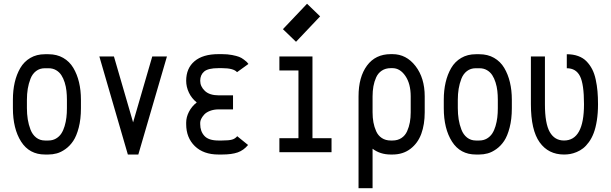

<svg xmlns="http://www.w3.org/2000/svg" viewBox="-20 -795 3191 1003"><path d="M402.8 -274.4V-229.5Q402.8 -172.9 391.4 -128.7Q379.9 -84.5 362.5 -58.6Q345.2 -32.7 321.8 -16.1Q298.3 0.5 276.6 6.3Q254.9 12.2 232.4 12.2H215.3Q133.3 12.2 90.3 -55.2Q47.4 -122.6 47.4 -230V-273.9Q47.4 -322.8 56.9 -364.3Q66.4 -405.8 85.9 -439.5Q105.5 -473.1 138.4 -492.4Q171.4 -511.7 214.4 -511.7H233.4Q276.9 -511.7 310.1 -492.7Q343.3 -473.6 363 -440.4Q382.8 -407.2 392.8 -365.2Q402.8 -323.2 402.8 -274.4ZM233.4 -438.5H214.4Q187.5 -438.5 168.2 -423.6Q148.9 -408.7 139.2 -383.3Q129.4 -357.9 125 -331.1Q120.6 -304.2 120.6 -273.9V-230Q120.6 -199.2 125 -171.6Q129.4 -144 139.4 -117.9Q149.4 -91.8 168.9 -76.4Q188.5 -61 215.3 -61H232.4Q254.9 -61 272.2 -71Q289.6 -81.1 300.3 -97.4Q311 -113.8 317.6 -136.2Q324.2 -158.7 326.9 -181.4Q329.6 -204.1 329.6 -229.5V-274.4Q329.6 -298.3 327.1 -320.3Q324.7 -342.3 317.9 -364.3Q311 -386.2 300.5 -402.3Q290 -418.5 272.9 -428.5Q255.9 -438.5 233.4 -438.5Z M647.9 12.2 499 -500H575.2L675.3 -155.8L775.4 -500H852.1L702.6 12.2Z M1218.3 -418Q1200.2 -439 1139.6 -439H1121.1Q1067.4 -439 1046.6 -421.4Q1025.9 -403.8 1025.9 -373Q1025.9 -343.3 1050.3 -320.1Q1074.7 -296.9 1123 -296.9H1197.3V-223.6H1123Q1097.2 -223.6 1077.1 -215.8Q1057.1 -208 1046.6 -196.3Q1036.1 -184.6 1031 -173.8Q1025.9 -163.1 1025.9 -154.8V-146.5Q1025.9 -108.9 1047.9 -85Q1069.8 -61 1121.1 -61H1139.6Q1175.8 -61 1192.1 -65.7Q1208.5 -70.3 1219.2 -83.5L1275.9 -37.6Q1252.9 -9.8 1221.7 1.2Q1190.4 12.2 1139.6 12.2H1121.1Q1043 12.2 997.8 -31.7Q952.6 -75.7 952.6 -146.5V-154.8Q952.6 -182.6 967 -210.9Q981.4 -239.3 1007.8 -259.8Q981 -281.2 966.8 -311.3Q952.6 -341.3 952.6 -373Q952.6 -438.5 996.3 -475.3Q1040 -512.2 1121.1 -512.2H1139.6Q1168.5 -512.2 1192.4 -507.6Q1216.3 -502.9 1229 -498Q1241.7 -493.2 1254.4 -483.4Q1267.1 -473.6 1269.3 -471.2Q1271.5 -468.8 1277.8 -460.9Z M1526.4 -576.7 1458 -642.6 1584 -775.4 1652.3 -709.5ZM1439.5 -500H1612.3V-73.2H1711.9V0H1439.5V-73.2H1539.1V-426.8H1439.5Z M2125.5 -208.5V-291.5Q2125.5 -357.4 2097.7 -398.2Q2069.8 -439 2030.3 -439H2021.5Q1994.1 -439 1974.6 -426Q1955.1 -413.1 1945.1 -390.9Q1935.1 -368.7 1930.7 -344.2Q1926.3 -319.8 1926.3 -291.5V-208.5Q1926.3 -180.2 1930.7 -156Q1935.1 -131.8 1945.1 -109.4Q1955.1 -86.9 1974.6 -74Q1994.1 -61 2021.5 -61H2030.3Q2057.6 -61 2077.1 -74Q2096.7 -86.9 2106.7 -109.4Q2116.7 -131.8 2121.1 -156Q2125.5 -180.2 2125.5 -208.5ZM2030.3 12.2H2021.5Q1965.8 12.2 1926.3 -18.1V188H1853V-291.5Q1853 -392.6 1897.2 -452.4Q1941.4 -512.2 2021.5 -512.2H2030.3Q2102.5 -512.2 2150.6 -450Q2198.7 -387.7 2198.7 -291.5V-208.5Q2198.7 -145 2180.9 -96.2Q2163.1 -47.4 2124.3 -17.6Q2085.4 12.2 2030.3 12.2Z M2653.8 -274.4V-229.5Q2653.8 -172.9 2642.3 -128.7Q2630.9 -84.5 2613.5 -58.6Q2596.2 -32.7 2572.8 -16.1Q2549.3 0.5 2527.6 6.3Q2505.9 12.2 2483.4 12.2H2466.3Q2384.3 12.2 2341.3 -55.2Q2298.3 -122.6 2298.3 -230V-273.9Q2298.3 -322.8 2307.9 -364.3Q2317.4 -405.8 2336.9 -439.5Q2356.4 -473.1 2389.4 -492.4Q2422.4 -511.7 2465.3 -511.7H2484.4Q2527.8 -511.7 2561 -492.7Q2594.2 -473.6 2614 -440.4Q2633.8 -407.2 2643.8 -365.2Q2653.8 -323.2 2653.8 -274.4ZM2484.4 -438.5H2465.3Q2438.5 -438.5 2419.2 -423.6Q2399.9 -408.7 2390.1 -383.3Q2380.4 -357.9 2376 -331.1Q2371.6 -304.2 2371.6 -273.9V-230Q2371.6 -199.2 2376 -171.6Q2380.4 -144 2390.4 -117.9Q2400.4 -91.8 2419.9 -76.4Q2439.5 -61 2466.3 -61H2483.4Q2505.9 -61 2523.2 -71Q2540.5 -81.1 2551.3 -97.4Q2562 -113.8 2568.6 -136.2Q2575.2 -158.7 2577.9 -181.4Q2580.6 -204.1 2580.6 -229.5V-274.4Q2580.6 -298.3 2578.1 -320.3Q2575.7 -342.3 2568.8 -364.3Q2562 -386.2 2551.5 -402.3Q2541 -418.5 2523.9 -428.5Q2506.8 -438.5 2484.4 -438.5Z M3104 -250.5Q3104 -204.1 3097.9 -165.5Q3091.8 -127 3081.5 -100.1Q3071.3 -73.2 3056.4 -52.7Q3041.5 -32.2 3026.1 -20.3Q3010.7 -8.3 2992.4 -0.7Q2974.1 6.8 2958.5 9.5Q2942.9 12.2 2926.3 12.2Q2844.7 12.2 2799.1 -51.5Q2753.4 -115.2 2753.4 -250.5V-500H2826.7V-250.5Q2826.7 -149.4 2852.1 -105.2Q2877.4 -61 2926.3 -61Q3030.8 -61 3030.8 -250.5Q3030.8 -356 3009.8 -397.2Q2988.8 -438.5 2940.9 -438.5V-511.7Q2974.1 -511.7 3000.2 -502.2Q3026.4 -492.7 3043.9 -474.6Q3061.5 -456.5 3073.5 -433.3Q3085.4 -410.2 3092 -379.4Q3098.6 -348.6 3101.3 -318.1Q3104 -287.6 3104 -250.5Z"/></svg>

Font: Anka/Coder Narrow
Style: Regular
Weight: 400
Width: 3
Monospace: yes
Version: Version 001.100